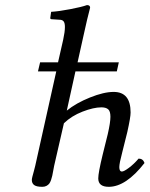

<svg xmlns="http://www.w3.org/2000/svg" viewBox="-20 -718 583 748"><path d="M442.9 -475.1 435.1 -439.9H273.9L240.2 -287.1Q276.4 -316.4 330.3 -338.1Q384.3 -359.9 422.9 -359.9Q488.8 -359.9 488.8 -279.8Q488.8 -261.2 476.1 -204.1L456.1 -124Q444.8 -81.5 444.8 -66.9Q444.8 -49.8 455.1 -49.8Q462.9 -49.8 482.2 -64.2Q501.5 -78.6 520 -100.1Q537.1 -100.1 543 -83Q470.7 9.8 403.8 9.8Q362.8 9.8 362.8 -22.9Q362.8 -44.9 379.9 -115.2L399.9 -195.8Q410.2 -240.7 410.2 -263.2Q410.2 -284.7 401.4 -292.2Q392.6 -299.8 375 -299.8Q344.7 -299.8 301.8 -283.2Q258.8 -266.6 229 -237.8L190.9 -71.8Q189.5 -64.9 187.3 -52.7Q185.1 -40.5 183.6 -33.4Q182.1 -26.4 179 -17.1Q175.8 -7.8 171.9 -2.7Q168 2.4 161.1 6.1Q154.3 9.8 145 9.8Q122.1 9.8 113 2.9Q104 -3.9 104 -17.1Q104 -21.5 106.2 -30Q108.4 -38.6 112.1 -51.8Q115.7 -64.9 117.2 -71.8L199.2 -439.9H127.9L136.2 -475.1H206.1L226.1 -563Q232.9 -593.8 232.9 -612.8Q232.9 -628.4 227.8 -634.8Q222.7 -641.1 211.9 -641.1L181.2 -643.1Q175.8 -643.1 175.8 -647.9L179.2 -671.9Q210 -673.8 254.4 -682.4Q298.8 -690.9 318.8 -698.2Q331.1 -698.2 331.1 -688Q320.3 -647.9 306.2 -583L282.2 -475.1Z"/></svg>

Font: Common Serif
Style: Italic
Weight: 400
Italic angle: -12°
Designer: Philipp H. Poll, Khaled Hosny
Foundry: Stefan Peev, Context Ltd.
Version: Version 1.026